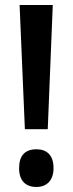

<svg xmlns="http://www.w3.org/2000/svg" viewBox="-20 -734 289 764"><path d="M170 -220 190 -714H58L79 -220ZM56 -65C56 -16 81 10 125 10C165 10 193 -15 193 -65C193 -116 167 -140 125 -140C79 -140 56 -114 56 -65Z"/></svg>

Font: Noto Sans Myanmar ExtraCondensed SemiBold
Style: Regular
Weight: 600
Width: 2
Designer: Monotype Design Team
Foundry: Monotype Imaging Inc.
Version: Version 2.107